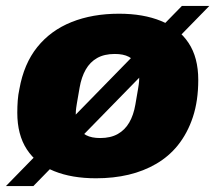

<svg xmlns="http://www.w3.org/2000/svg" viewBox="-28 -586 722 644"><path d="M294 12Q213 12 153.5 -12Q94 -36 62 -85Q30 -134 30 -208Q30 -229 31.5 -249Q33 -269 37 -287Q52 -372 97 -428Q142 -484 212 -512Q282 -540 371 -540Q453 -540 512.5 -515.5Q572 -491 604.5 -442Q637 -393 637 -318Q637 -248 619 -193.5Q601 -139 568 -98Q538 -61 496 -36.5Q454 -12 403.5 0Q353 12 294 12ZM308 -123Q343 -123 367 -136.5Q391 -150 405.5 -175Q420 -200 426 -235Q432 -270 435 -287.5Q438 -305 438.5 -313.5Q439 -322 439 -327Q439 -352 430.5 -369Q422 -386 404 -395.5Q386 -405 357 -405Q322 -405 298 -391.5Q274 -378 259.5 -352.5Q245 -327 239 -292Q233 -258 230 -240Q227 -222 226.5 -214Q226 -206 226 -201Q226 -177 234.5 -159.5Q243 -142 261 -132.5Q279 -123 308 -123ZM-8 38 582 -566H674L84 38Z"/></svg>

Font: Archivo SemiBold Black
Style: Italic
Weight: 900
Italic angle: -10°
Version: Version 2.001